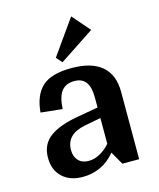

<svg xmlns="http://www.w3.org/2000/svg" viewBox="-111 -804 741 895"><g transform="rotate(-15 259.5 -356.5)"><path d="M43 -116Q43 -180 89.5 -215Q136 -250 231 -266L327 -283V-332Q327 -430 255 -430Q212 -430 191.5 -403Q171 -376 168 -318L64 -329Q71 -411 114.5 -451.5Q158 -492 257 -492Q353 -492 402.5 -450Q452 -408 452 -325V0H371L335 -63Q304 -25 264 -6.5Q224 12 178 12Q116 12 79.5 -22.5Q43 -57 43 -116ZM327 -108V-232L248 -217Q156 -199 156 -123Q156 -91 174 -72Q192 -53 223 -53Q253 -53 281 -69.5Q309 -86 327 -108ZM318 -725 392 -640 224 -529 199 -557Z"/></g></svg>

Font: Arya
Style: Bold
Weight: 700
Designer: Eduardo Rodriguez Tunni, Modular Infotech
Foundry: Eduardo Rodriguez Tunni, Modular Infotech
Version: Version 1.002